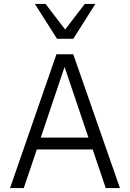

<svg xmlns="http://www.w3.org/2000/svg" viewBox="-20 -950 657 970"><path d="M30.8 0 265.1 -675.8H350.1L585.9 0H514.2L448.2 -194.8H166L100.1 0ZM186 -254.9H426.8L306.2 -611.8ZM350.1 -753.9H268.1L156.2 -930.2H210L309.1 -800.8L408.2 -930.2H461.9Z"/></svg>

Font: Clear Sans Light
Style: Regular
Weight: 300
Foundry: Intel Corporation
Version: Version 1.00